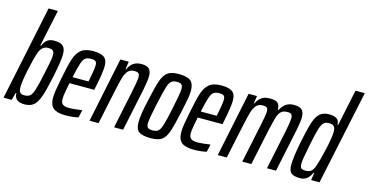

<svg xmlns="http://www.w3.org/2000/svg" viewBox="-81 -1096 2794 1458"><g transform="rotate(15 1316.5 -367.5)"><path d="M81 -58H76L60 0H-4L151 -743H224L163 -455H169Q182 -487 203 -502.5Q224 -518 257 -518Q305 -518 326 -499Q347 -480 347 -434Q347 -384 321 -257Q298 -146 278.5 -90.5Q259 -35 232.5 -13.5Q206 8 162 8Q127 8 105 -6Q83 -20 81 -58ZM248 -255Q260 -309 267.5 -349.5Q275 -390 275 -409Q275 -435 263 -444Q251 -453 226 -453Q178 -453 157 -395Q140 -349 119.5 -251.5Q99 -154 99 -111Q99 -84 108.5 -71Q118 -58 141 -58Q171 -58 186.5 -70Q202 -82 215 -121.5Q228 -161 248 -255Z M359 -96Q359 -122 364 -155Q369 -188 382 -254Q403 -363 420.5 -415.5Q438 -468 470 -493Q502 -518 562 -518Q624 -518 650 -498Q676 -478 676 -430Q676 -378 650 -255L646 -236H451Q443 -195 437 -161Q431 -127 431 -107Q431 -77 446.5 -65Q462 -53 497 -53Q515 -53 548.5 -56.5Q582 -60 598 -63L585 -3Q567 2 538.5 5Q510 8 484 8Q417 8 388 -16.5Q359 -41 359 -96ZM587 -286 592 -309Q598 -338 603 -370Q608 -402 608 -418Q608 -441 598 -449Q588 -457 564 -457Q534 -457 518.5 -446Q503 -435 491 -401Q479 -367 462 -286Z M778 -510H844L835 -450H840Q869 -518 942 -518Q984 -518 1002.5 -501Q1021 -484 1021 -444Q1021 -406 1007 -338L936 0H865L928 -302Q946 -389 946 -414Q946 -437 936.5 -445Q927 -453 903 -453Q872 -453 854 -433Q836 -413 825.5 -377.5Q815 -342 800 -270L743 0H672Z M1034 -86Q1034 -143 1059 -253Q1085 -374 1102.5 -425Q1120 -476 1149 -497Q1178 -518 1235 -518Q1302 -518 1329.5 -496Q1357 -474 1357 -417Q1357 -391 1351 -357Q1345 -323 1330 -253Q1304 -133 1287 -83.5Q1270 -34 1241.5 -13Q1213 8 1155 8Q1088 8 1061 -11.5Q1034 -31 1034 -86ZM1257 -253Q1284 -379 1284 -413Q1284 -439 1273.5 -448Q1263 -457 1238 -457Q1208 -457 1192.5 -443Q1177 -429 1165.5 -390.5Q1154 -352 1132 -253Q1105 -130 1105 -96Q1105 -71 1115.5 -62Q1126 -53 1153 -53Q1183 -53 1198 -66.5Q1213 -80 1225 -119Q1237 -158 1257 -253Z M1367 -96Q1367 -122 1372 -155Q1377 -188 1390 -254Q1411 -363 1428.5 -415.5Q1446 -468 1478 -493Q1510 -518 1570 -518Q1632 -518 1658 -498Q1684 -478 1684 -430Q1684 -378 1658 -255L1654 -236H1459Q1451 -195 1445 -161Q1439 -127 1439 -107Q1439 -77 1454.5 -65Q1470 -53 1505 -53Q1523 -53 1556.5 -56.5Q1590 -60 1606 -63L1593 -3Q1575 2 1546.5 5Q1518 8 1492 8Q1425 8 1396 -16.5Q1367 -41 1367 -96ZM1595 -286 1600 -309Q1606 -338 1611 -370Q1616 -402 1616 -418Q1616 -441 1606 -449Q1596 -457 1572 -457Q1542 -457 1526.5 -446Q1511 -435 1499 -401Q1487 -367 1470 -286Z M1786 -510H1852L1843 -450H1847Q1863 -483 1887 -500.5Q1911 -518 1951 -518Q1998 -518 2014 -503Q2030 -488 2032 -450H2037Q2054 -483 2079 -500.5Q2104 -518 2142 -518Q2186 -518 2204.5 -500Q2223 -482 2223 -440Q2223 -404 2210 -343L2138 0H2067L2130 -302Q2147 -380 2147 -416Q2147 -437 2138 -445Q2129 -453 2107 -453Q2074 -453 2057 -436.5Q2040 -420 2030 -387Q2020 -354 2001 -269L1944 0H1873L1936 -302Q1955 -390 1955 -416Q1955 -438 1945 -445.5Q1935 -453 1913 -453Q1881 -453 1862.5 -432Q1844 -411 1834 -377Q1824 -343 1808 -269L1751 0H1680Z M2238 -73Q2238 -131 2262 -254Q2284 -364 2302 -418.5Q2320 -473 2346.5 -495.5Q2373 -518 2418 -518Q2501 -518 2498 -458H2504L2564 -743H2637L2480 0H2414L2423 -58H2417Q2389 8 2328 8Q2279 8 2258.5 -9Q2238 -26 2238 -73ZM2425 -116Q2442 -165 2463.5 -260.5Q2485 -356 2485 -399Q2485 -428 2473.5 -440.5Q2462 -453 2437 -453Q2409 -453 2394 -440.5Q2379 -428 2366 -387.5Q2353 -347 2335 -255Q2324 -200 2317 -160Q2310 -120 2310 -102Q2310 -75 2319.5 -66.5Q2329 -58 2355 -58Q2382 -58 2398 -71Q2414 -84 2425 -116Z"/></g></svg>

Font: Saira Ultra Condensed Medium
Style: Italic
Weight: 500
Width: 1
Italic angle: -12°
Designer: Hector Gatti with collaboration of the Omnibus-Type team
Foundry: Omnibus-Type
Version: Version 1.001; ttfautohint (v1.8)